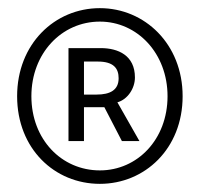

<svg xmlns="http://www.w3.org/2000/svg" viewBox="-20 -809 489 471"><path d="M225 -358C335 -358 428 -444 428 -573C428 -701 335 -789 225 -789C114 -789 22 -701 22 -573C22 -444 114 -358 225 -358ZM225 -391C131 -391 57 -467 57 -573C57 -678 131 -756 225 -756C317 -756 391 -678 391 -573C391 -467 317 -391 225 -391ZM148 -463H186V-546H236L279 -463H322L268 -558C293 -565 311 -592 311 -619C311 -673 270 -691 227 -691H148ZM186 -577V-658H220C259 -658 271 -641 271 -617C271 -588 250 -577 217 -577Z"/></svg>

Font: Noto Sans CJK Light
Style: Regular
Weight: 300
Designer: Ryoko NISHIZUKA (kana & ideographs); Paul D. Hunt (Latin, Greek & Cyrillic); Wenlong ZHANG (bopomofo); Sandoll Communica
Foundry: Adobe Systems Incorporated
Version: Version 1.000;PS 1;hotconv 1.0.78;makeotf.lib2.5.61930